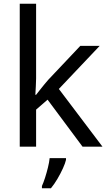

<svg xmlns="http://www.w3.org/2000/svg" viewBox="-20 -780 574 1021"><path d="M172 -363Q172 -347 170.5 -321Q169 -295 168 -276H172Q178 -284 190 -299Q202 -314 214.5 -329.5Q227 -345 236 -355L407 -536H510L293 -307L525 0H419L233 -250L172 -197V0H85V-760H172ZM331 70Q327 88 314.5 115.5Q302 143 285.5 171Q269 199 251 221H203V209Q211 192 219.5 165.5Q228 139 235 110.5Q242 82 244 61H331Z"/></svg>

Font: Noto Kufi Arabic
Style: Regular
Weight: 400
Designer: Monotype Design Team, David Williams, Khaled Hosny
Foundry: Google LLC
Version: Version 2.109; ttfautohint (v1.8.4.7-5d5b)